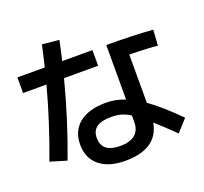

<svg xmlns="http://www.w3.org/2000/svg" viewBox="-144 -985 1289 1212"><g transform="rotate(-20 500.0 -379.5)"><path d="M265 -137Q265 -229 328.5 -280Q392 -331 509 -331Q572 -331 635 -306V-672Q808 -672 947 -662L940 -557Q852 -565 751 -566V-242Q833 -184 946 -71L874 9Q874 9 855 -10Q835 -29 801 -61Q767 -93 746 -111Q732 -28 670 14Q608 56 501 56Q389 56 327 5Q265 -46 265 -137ZM38 -672H222L255 -815L368 -804Q361 -767 339 -672H542V-567H313Q246 -309 156 -70L46 -103Q135 -342 195 -567H38ZM501 -43Q567 -43 601 -71.5Q635 -100 635 -155V-199Q601 -220 572.5 -227.5Q544 -235 509 -235Q442 -235 410 -212Q378 -189 378 -141Q378 -43 501 -43Z"/></g></svg>

Font: Enso SemiBold
Style: Regular
Weight: 600
Designer: Coji Morishita
Foundry: UNDERFOREST DESIGN
Version: Version 1.000